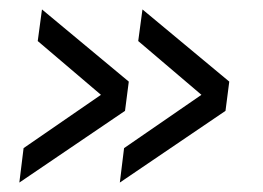

<svg xmlns="http://www.w3.org/2000/svg" viewBox="-20 -544 557 407"><path d="M21 -157 30 -230 194 -343 60 -457 69 -524 253 -371 245 -309ZM234 -157 243 -230 407 -343 273 -457 282 -524 466 -371 458 -309Z"/></svg>

Font: Tanohe Sans
Style: Italic
Weight: 400
Designer: Village Type and Design LLC & Cristiano Sobral
Foundry: Cooper Hewitt Smithsonian Design Museum
Version: Version 1.00;September 29, 2021;FontCreator 13.0.0.2655 64-b